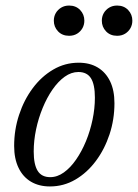

<svg xmlns="http://www.w3.org/2000/svg" viewBox="-20 -662 497 692"><path d="M263.5 -436Q303.5 -436 332.2 -418.8Q361 -401.5 376.8 -369Q392.5 -336.5 392.5 -290Q392.5 -231.5 374.8 -177.8Q357 -124 325.5 -81.8Q294 -39.5 251.8 -14.8Q209.5 10 160 10Q120.5 10 91.5 -7.2Q62.5 -24.5 46.8 -57.2Q31 -90 31 -136Q31 -194.5 48.8 -248.2Q66.5 -302 98 -344.2Q129.5 -386.5 171.8 -411.2Q214 -436 263.5 -436ZM161 -23.5Q186.5 -23.5 210.2 -40.5Q234 -57.5 254.2 -86.8Q274.5 -116 289.8 -153Q305 -190 313.5 -230.5Q322 -271 322 -310Q322 -357.5 307.8 -380Q293.5 -402.5 262.5 -402.5Q237 -402.5 213.2 -385.5Q189.5 -368.5 169.2 -339.2Q149 -310 133.8 -273Q118.5 -236 110 -195.5Q101.5 -155 101.5 -116Q101.5 -69 115.8 -46.2Q130 -23.5 161 -23.5ZM229 -533Q204.5 -533 189.2 -549Q174 -565 174 -587.5Q174 -602.5 181 -614.8Q188 -627 200.5 -634.5Q213 -642 229 -642Q253.5 -642 268.8 -626Q284 -610 284 -587.5Q284 -572.5 277 -560.2Q270 -548 257.8 -540.5Q245.5 -533 229 -533ZM402 -533Q377.5 -533 362.2 -549Q347 -565 347 -587.5Q347 -602.5 354 -614.8Q361 -627 373.5 -634.5Q386 -642 402 -642Q426.5 -642 441.8 -626Q457 -610 457 -587.5Q457 -572.5 450 -560.2Q443 -548 430.8 -540.5Q418.5 -533 402 -533Z"/></svg>

Font: Newsreader 18pt
Style: Italic
Weight: 400
Italic angle: -17°
Version: Version 1.003